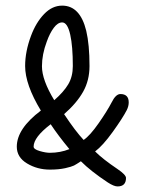

<svg xmlns="http://www.w3.org/2000/svg" viewBox="-20 -606 520 686"><path d="M40 -82Q40 -146 126 -210.9Q69.8 -303.7 69.8 -370.1Q69.8 -421.9 90.8 -478Q108.4 -525.4 137.5 -555.7Q166.5 -585.9 202.1 -585.9Q266.1 -585.9 288.1 -496.1Q299.8 -446.8 299.8 -370.1Q299.8 -318.8 276.9 -278.1Q253.9 -237.3 209 -198.2Q249.5 -137.2 278.8 -106Q301.3 -121.1 332.3 -165.5Q363.3 -210 378.9 -240.2Q393.6 -270 410.2 -270Q439.9 -270 439.9 -240.2Q439.9 -226.6 433.1 -212.9Q418 -183.6 382.6 -134.5Q347.2 -85.4 319.8 -64.9Q347.7 -37.1 399.9 -2Q430.2 18.6 430.2 29.8Q430.2 60.1 399.9 60.1Q387.2 60.1 365.2 45.9Q304.7 5.9 269 -29.8Q252.9 -19 244.4 -14.6Q235.8 -10.3 212.9 -5.1Q189.9 0 158.2 0Q113.3 0 76.7 -22Q40 -43.9 40 -82ZM100.1 -82Q100.1 -72.8 121.6 -66.4Q143.1 -60.1 158.2 -60.1Q195.3 -60.1 228 -73.2Q187.5 -122.1 161.1 -162.1Q100.1 -115.7 100.1 -82ZM129.9 -369.1Q129.9 -320.3 173.8 -248Q207.5 -277.3 223.9 -304.9Q240.2 -332.5 240.2 -370.1Q240.2 -440.4 231 -481.9Q221.2 -525.9 202.1 -525.9Q186.5 -525.9 172.1 -506.6Q157.7 -487.3 147 -457Q129.9 -411.6 129.9 -369.1Z"/></svg>

Font: Pecita
Style: Book
Weight: 400
Width: 6
Version: Version 3.4.1